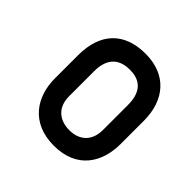

<svg xmlns="http://www.w3.org/2000/svg" viewBox="-141 -636 771 771"><g transform="rotate(45 244.0 -251.0)"><path d="M451 -316C451 -437 382 -512 266 -512C145 -512 78 -442 78 -316V-184C78 -82 135 10 266 10C398 10 451 -82 451 -184ZM361 -174C361 -111 322 -78 266 -78C211 -78 169 -109 169 -174V-316C169 -400 217 -422 266 -422C311 -422 361 -405 361 -316Z"/></g></svg>

Font: Advent Pro
Style: SemiBold
Weight: 600
Designer: Andreas Kalpakidis
Foundry: Andreas Kalpakidis
Version: Version 2.002 2008